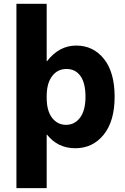

<svg xmlns="http://www.w3.org/2000/svg" viewBox="-20 -770 658 1010"><path d="M66.4 219.7V-750H225.6V-448.2H227.5Q291 -530.3 380.9 -530.3Q470.7 -530.3 526.9 -460Q583 -389.6 583 -261.2Q583 -132.8 525.4 -61.5Q467.8 9.8 376 9.8Q284.2 9.8 227.5 -61.5H225.6V219.7ZM225.6 -254.9Q225.6 -187.5 253.9 -150.4Q282.2 -113.3 327.6 -113.3Q373 -113.3 401.4 -151.4Q429.7 -189.5 429.7 -261.2Q429.7 -333 403.3 -370.1Q377 -407.2 329.6 -407.2Q282.2 -407.2 253.9 -369.1Q225.6 -331.1 225.6 -264.6Z"/></svg>

Font: GenEi M Gothic v2 Heavy
Style: Regular
Weight: 800
Version: Version 2.0